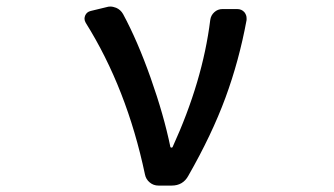

<svg xmlns="http://www.w3.org/2000/svg" viewBox="-20 -578 1040 598"><path d="M566.4 -30.3Q549.8 0 514.6 0H473.6Q458 0 446.3 -9.8Q434.6 -19.5 431.6 -34.2Q375 -302.7 247.1 -506.8Q243.2 -513.7 243.2 -519.5Q243.2 -524.4 245.1 -529.3Q250 -541 262.7 -543.9L311.5 -555.7Q317.4 -557.6 323.2 -557.6Q332 -557.6 341.8 -553.7Q355.5 -547.9 363.3 -534.2Q408.2 -451.2 449.2 -335.4Q490.2 -219.7 510.7 -120.1Q511.7 -118.2 514.2 -118.2Q516.6 -118.2 517.6 -120.1Q611.3 -325.2 634.8 -515.6Q636.7 -530.3 647.5 -540Q658.2 -549.8 672.9 -549.8H718.8Q732.4 -549.8 741.2 -540Q748 -531.2 748 -521.5Q748 -518.6 748 -515.6Q724.6 -388.7 682.1 -273.4Q639.6 -158.2 566.4 -30.3Z"/></svg>

Font: Gen Jyuu Gothic L Monospace Medium
Style: Regular
Weight: 500
Designer: [Source Han Sans]
Ryoko NISHIZUKA  (kana & ideographs); Paul D. Hunt (Latin, Greek & Cyrillic); Wenlong ZHANG  (bopomofo
Version: Version 1.002.20150607